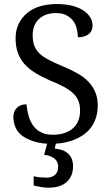

<svg xmlns="http://www.w3.org/2000/svg" viewBox="-20 -689 543 933"><path d="M228 9.8Q183.1 9.8 148.9 -0.5Q114.7 -10.7 91.1 -27.1Q67.4 -43.5 56.2 -68.1Q44.9 -92.8 44.9 -121.1Q44.9 -147.5 61.8 -164.8Q78.6 -182.1 108.9 -182.1Q111.3 -153.8 118.9 -126.5Q126.5 -99.1 141.4 -78.4Q156.2 -57.6 179.7 -45.9Q203.1 -34.2 236.3 -34.2Q297.4 -34.2 333.3 -64.7Q369.1 -95.2 369.1 -152.3Q369.1 -176.8 361.8 -196.5Q354.5 -216.3 337.9 -233.2Q321.3 -250 293.2 -265.6Q265.1 -281.2 224.1 -297.4Q182.1 -315.9 149.9 -335.7Q117.7 -355.5 96.9 -380.1Q76.2 -404.8 65.9 -434.8Q55.7 -464.8 55.7 -502.9Q55.7 -542.5 70.6 -573Q85.4 -603.5 111.8 -625.7Q138.2 -647.9 175.5 -658.7Q212.9 -669.4 256.3 -669.4Q298.8 -669.4 330.8 -661.1Q362.8 -652.8 384.8 -638.2Q406.7 -623.5 418.2 -605.2Q429.7 -586.9 429.7 -565.9Q429.7 -537.1 410.2 -522.5Q390.6 -507.8 358.4 -507.8Q358.4 -527.3 353 -549.3Q347.7 -571.3 335.9 -587.2Q324.2 -603 304 -614.3Q283.7 -625.5 252 -625.5Q225.6 -625.5 204.6 -617.9Q183.6 -610.4 168.9 -596.4Q154.3 -582.5 146.5 -562.7Q138.7 -543 138.7 -518.6Q138.7 -489.7 146 -468.8Q153.3 -447.8 170.2 -430.9Q187 -414.1 215.6 -398.9Q244.1 -383.8 284.2 -367.2Q324.7 -350.6 356.4 -332.5Q388.2 -314.5 410.2 -291.3Q432.1 -268.1 443.6 -239.5Q455.1 -210.9 455.1 -175.8Q455.1 -133.8 439.2 -98.4Q423.3 -63 393.6 -39.8Q363.8 -16.6 322 -3.4Q280.3 9.8 228 9.8ZM335 118.2Q335 167 304.4 195.1Q273.9 223.1 213.9 223.1Q208.5 223.1 198.7 222.2Q189 221.2 180.2 220Q171.4 218.8 161.1 216.3Q150.9 213.9 143.6 212.4V167.5Q159.7 171.4 176.5 172.9Q193.4 174.3 206.5 174.3Q233.4 174.3 248 159.9Q262.7 145.5 262.7 122.1Q262.7 95.2 242.9 80.3Q223.1 65.4 194.3 63.5L213.4 -6.8H254.4L246.1 33.2Q291 37.1 313 59.3Q335 81.5 335 118.2Z"/></svg>

Font: MUA Office
Style: Regular
Weight: 400
Designer: Khon Soe Zaw Thu
Foundry: Myanmar Unicode
Version: Version 2.10 June 24, 2017